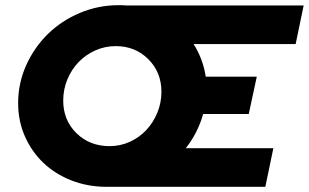

<svg xmlns="http://www.w3.org/2000/svg" viewBox="-20 -721 1192 741"><path d="M392 0Q319 0 256 -24.5Q193 -49 147.5 -92.5Q102 -136 76 -195Q50 -254 50 -323Q50 -400 81 -469Q112 -538 164.5 -589.5Q217 -641 288 -671Q359 -701 438 -701Q445 -701 452 -701Q459 -701 466 -700H1152L1121 -551H727Q745 -523 757 -491Q769 -459 774 -425H971L940 -281H764Q754 -245 737 -211.5Q720 -178 697 -149H1035L1004 0ZM403 -157Q444 -157 480.5 -173.5Q517 -190 544 -218.5Q571 -247 587 -285.5Q603 -324 603 -367Q603 -442 552.5 -492.5Q502 -543 427 -543Q385 -543 348 -526.5Q311 -510 283.5 -481.5Q256 -453 240 -414.5Q224 -376 224 -333Q224 -257 275 -207Q326 -157 403 -157Z"/></svg>

Font: Red Hat Display Black
Style: Italic
Weight: 900
Italic angle: -12°
Designer: Pentagram / MCKL
Foundry: Pentagram / MCKL
Version: Version 1.003; Red Hat Display Black Italic